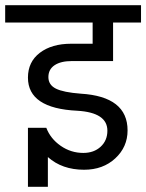

<svg xmlns="http://www.w3.org/2000/svg" viewBox="-42 -662 565 742"><path d="M395 -426H235Q193 -426 169 -410Q145 -394 145 -364Q145 -334 174 -319.5Q203 -305 270 -300Q451 -289 451 -158Q451 -94 403.5 -50Q356 -6 283 -6Q198 -6 143 -55V60H66V-168H137Q153 -126 192.5 -98.5Q232 -71 280 -71Q321 -71 347 -95Q373 -119 373 -157Q373 -227 257 -234Q66 -243 66 -362Q66 -423 112 -458Q158 -493 233 -493H316V-575H-22V-642H503V-575H395Z"/></svg>

Font: Hind Regular
Style: Regular
Weight: 400
Designer: Manushi Parikh, Satya Rajpurohit
Foundry: Indian Type Foundry
Version: Version 1.201;PS 1.0;hotconv 1.0.78;makeotf.lib2.5.61930; tt